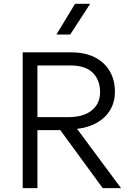

<svg xmlns="http://www.w3.org/2000/svg" viewBox="-20 -970 690 990"><path d="M97 0V-700H348.5Q417.5 -700 467.8 -675Q518 -650 545.2 -604.2Q572.5 -558.5 572.5 -497Q572.5 -444 548.5 -403.5Q524.5 -363 480.8 -337.8Q437 -312.5 377.5 -305.5L604 0H509.5L291 -299H173V0ZM173 -366H331Q409.5 -366 452.8 -400.5Q496 -435 496 -495Q496 -557.5 458.2 -595Q420.5 -632.5 341.5 -632.5H173ZM271 -792 367 -950.5H445L342 -792Z"/></svg>

Font: Geologica Cursive ExtraLight
Style: Regular
Weight: 250
Designer: Sindre Bremnes, Frode Helland
Foundry: Monokrom Skriftforlag AS
Version: Version 1.010;gftools[0.9.28]